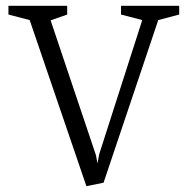

<svg xmlns="http://www.w3.org/2000/svg" viewBox="-20 -630 644 660"><path d="M277 10 82 -561 9 -580V-610H211V-580L154 -560L310 -96L315 -68L321 -100L469 -561L396 -580V-610H596V-580L524 -561L336 -2Z"/></svg>

Font: Manuale Light
Style: Regular
Weight: 300
Designer: Eduardo Tunni / Pablo Cosgaya
Foundry: Eduardo Tunni / Pablo Cosgaya
Version: Version 1.002